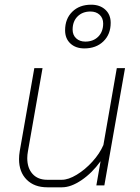

<svg xmlns="http://www.w3.org/2000/svg" viewBox="-20 -789 596 817"><path d="M61 -112Q61 -128 64 -146L126 -499H161L99 -146Q96 -130 96 -116Q96 -74 118.5 -49Q141 -24 181 -24H243Q271 -24 306.5 -45.5Q342 -67 373 -101Q404 -135 420 -172L477 -499H512L424 0H390L408 -103Q372 -53 327 -22.5Q282 8 244 8H181Q126 8 93.5 -24.5Q61 -57 61 -112ZM257 -660Q257 -709 287.5 -739Q318 -769 368 -769Q405 -769 428 -748Q451 -727 451 -692Q451 -643 420 -613Q389 -583 339 -583Q302 -583 279.5 -604Q257 -625 257 -660ZM419 -689Q419 -712 404 -726Q389 -740 365 -740Q331 -740 310 -719Q289 -698 289 -663Q289 -640 304 -626Q319 -612 343 -612Q377 -612 398 -633Q419 -654 419 -689Z"/></svg>

Font: Bai Jamjuree ExtraLight
Style: Italic
Weight: 275
Italic angle: -10°
Version: Version 1.000; ttfautohint (v1.6)